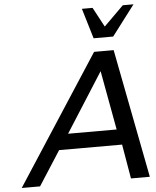

<svg xmlns="http://www.w3.org/2000/svg" viewBox="-63 -1023 875 1075"><g transform="rotate(-5 375.0 -485.0)"><path d="M629 0 596 -193H242L118 0H15L485 -724H595L735 0ZM512 -613 300 -280H573ZM599 -800H489L438 -970H498L557 -860L668 -970H728Z"/></g></svg>

Font: Perun
Style: Italic
Weight: 400
Italic angle: -12°
Foundry: Copyright (c) Stefan Peev, Context Ltd, 2016
Version: Version 1.027